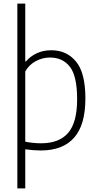

<svg xmlns="http://www.w3.org/2000/svg" viewBox="-20 -828 542 1068"><path d="M76.5 -808H120.5V-486H124Q147.5 -514 183.5 -531.2Q219.5 -548.5 265.5 -548.5Q350.5 -548.5 402.8 -485.8Q455 -423 455 -280.5Q455 -132.5 392 -61.8Q329 9 207 9Q169 9 120.5 2.5V220H76.5ZM409 -275.5Q409 -405 368.8 -456.5Q328.5 -508 258 -508Q216.5 -508 179.5 -488.2Q142.5 -468.5 120.5 -431V-40Q137.5 -36 161.8 -33.5Q186 -31 208.5 -31Q309.5 -31 359.2 -89Q409 -147 409 -275.5Z"/></svg>

Font: Encode Sans Semi Condensed ExLight
Style: Regular
Weight: 275
Width: 4
Designer: Multiple Designers
Foundry: Impallari Type
Version: Version 2.000